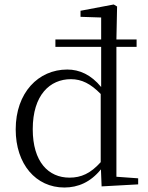

<svg xmlns="http://www.w3.org/2000/svg" viewBox="-20 -822 662 856"><path d="M596 0V-27L499 -34V-613H589V-646H499L502 -793L487 -802L339 -774V-747L431 -744V-646H227V-613H431V-434C386 -489 334 -512 280 -512C151 -512 50 -409 50 -245C50 -90 140 14 267 14C328 14 384 -10 430 -67L433 9ZM126 -246C126 -399 203 -469 296 -469C344 -469 384 -449 429 -403V-99C384 -49 342 -30 290 -30C196 -30 126 -100 126 -246Z"/></svg>

Font: Noto Serif CJK SC Light
Style: Regular
Weight: 300
Designer: Ryoko NISHIZUKA 西塚涼子 (kana & ideographs); Frank Grießhammer (Latin, Greek & Cyrillic); Wenlong ZHANG 张文龙 (bopomofo); San
Foundry: Adobe
Version: Version 2.001;hotconv 1.1.0;makeotfexe 2.6.0